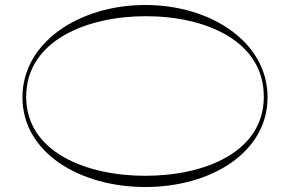

<svg xmlns="http://www.w3.org/2000/svg" viewBox="-20 -735 1163 770"><path d="M563 15C826 15 1053 -123 1053 -345C1053 -566 826 -715 563 -715C299 -715 70 -566 70 -345C70 -123 299 15 563 15ZM563 -30C324 -30 85 -126 85 -347C85 -571 326 -670 565 -670C802 -670 1038 -573 1038 -347C1038 -125 801 -30 563 -30Z"/></svg>

Font: Sprat Extended Thin
Style: Regular
Weight: 100
Width: 9
Designer: Ethan Nakache
Foundry: Collletttivo
Version: Version 2.000;Glyphs 3.2 (3217)